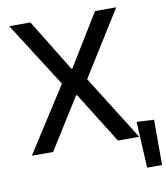

<svg xmlns="http://www.w3.org/2000/svg" viewBox="-96 -807 920 1062"><g transform="rotate(-10 364.0 -275.5)"><path d="M28.4 -727.3 260.3 -363.6 27.3 0H146.7L326 -286.2H331.7L510.7 0H630.3L402 -363.6L629.3 -727.3H510.3L331.7 -436.4H326L147.4 -727.3ZM630.3 -83.8 643.8 175.8H727.6V-78.5Z"/></g></svg>

Font: Inter 465
Style: Regular
Weight: 400
Designer: Rasmus Andersson
Foundry: rsms
Version: Version 3.019;Glyphs 3.1.2 (3151)